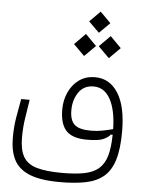

<svg xmlns="http://www.w3.org/2000/svg" viewBox="-58 -696 701 944"><g transform="rotate(5 293.0 -223.5)"><path d="M273.9 202.6Q177.7 202.6 123 180.2Q68.4 157.7 46.1 113.8Q23.9 69.8 23.9 5.4Q23.9 -48.3 32 -95.7Q40 -143.1 48.3 -187.5H90.3Q84 -145 76.4 -98.4Q68.8 -51.8 68.8 0.5Q68.8 61 88.6 95.2Q108.4 129.4 154.8 143.1Q201.2 156.7 280.8 156.7Q345.7 156.7 389.2 148.2Q432.6 139.6 459.5 117.2Q486.8 93.8 498.8 53Q510.7 12.2 511.7 -52.2L502.4 -51.8Q491.2 -37.1 467.3 -26.9Q443.4 -16.6 387.7 -16.6Q315.4 -16.6 284.7 -50Q253.9 -83.5 253.9 -154.3Q253.9 -199.7 271.5 -238.8Q289.1 -277.8 322 -302Q355 -326.2 401.9 -326.2Q473.1 -326.2 514.9 -261.2Q556.6 -196.3 556.6 -70.8Q556.6 14.6 540 68.6Q523.4 122.6 489 151.6Q454.6 180.7 401.1 191.7Q347.7 202.6 273.9 202.6ZM511.7 -79.6Q509.8 -174.3 480.5 -227.3Q451.2 -280.3 398.4 -280.3Q349.6 -280.3 324.2 -242.7Q298.8 -205.1 298.8 -154.3Q298.8 -105.5 321.8 -84Q344.7 -62.5 403.8 -62.5Q433.1 -62.5 460.2 -67.9Q487.3 -73.2 511.7 -79.6ZM337.9 -425.3 283.7 -479.5 337.9 -534.2 392.1 -479.5ZM460 -425.3 405.8 -479.5 460 -534.2 514.2 -479.5ZM400.4 -545.4 348.1 -597.2 400.4 -649.9 452.6 -597.2Z"/></g></svg>

Font: Cascadia Mono NF ExtraLight
Style: Regular
Weight: 200
Monospace: yes
Designer: Aaron Bell
Foundry: Saja Typeworks
Version: Version 2404.023; ttfautohint (v1.8.4)